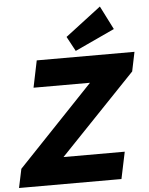

<svg xmlns="http://www.w3.org/2000/svg" viewBox="-95 -1022 835 1075"><g transform="rotate(-5 323.0 -484.5)"><path d="M-32.2 1.5 -9.8 -104.5 415 -550.8H97.7L128.9 -701.7H678.2L655.8 -593.3L231 -149.4H575.2L543.5 1.5ZM351.1 -735.4 306.6 -817.9 507.3 -971.2 574.2 -838.9Z"/></g></svg>

Font: Schibsted Grotesk ExtraBold
Style: Italic
Weight: 800
Italic angle: -12°
Designer: Bakken & Baeck AS, Henrik Kongsvoll
Foundry: Schibsted ASA
Version: Version 1.100; ttfautohint (v1.8.4.7-5d5b);gftools[0.9.25]